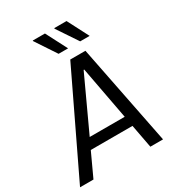

<svg xmlns="http://www.w3.org/2000/svg" viewBox="-230 -1017 1039 1140"><g transform="rotate(-30 290.0 -447.5)"><path d="M-20 0 309 -686H413L549 0H462L432 -160H146L72 0ZM419 -230 351 -593H347L179 -230ZM414 -750 319 -892 321 -895H404L479 -750ZM266 -750 172 -892 173 -895H256L331 -750Z"/></g></svg>

Font: Chivo Mono Medium Light
Style: Italic
Weight: 300
Italic angle: -8.05°
Monospace: yes
Version: Version 1.008